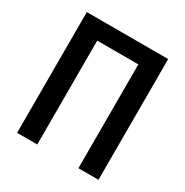

<svg xmlns="http://www.w3.org/2000/svg" viewBox="-164 -845 945 979"><g transform="rotate(30 309.0 -355.5)"><path d="M547.9 -710.9V0H429.7V-611.3H187.5V0H68.8V-710.9Z"/></g></svg>

Font: Roboto Condensed Medium
Style: Regular
Weight: 500
Designer: Christian Robertson
Foundry: Google
Version: Version 3.0